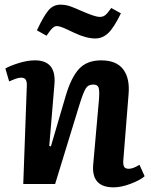

<svg xmlns="http://www.w3.org/2000/svg" viewBox="-20 -784 643 818"><path d="M386.2 -620.1Q347.2 -620.1 296.9 -644Q293.9 -645.5 286.4 -648.9Q278.8 -652.3 275.9 -653.8Q272.9 -655.3 266.6 -658.2Q260.3 -661.1 257.3 -662.4Q254.4 -663.6 249.3 -665.8Q244.1 -668 241 -668.9Q237.8 -669.9 234.1 -670.9Q230.5 -671.9 227.5 -672.4Q224.6 -672.9 222.2 -672.9Q212.9 -672.9 203.6 -664.3Q194.3 -655.8 178.2 -631.8L137.2 -654.8Q167 -717.8 187.3 -741Q207.5 -764.2 238.8 -764.2Q244.1 -764.2 249.8 -763.4Q255.4 -762.7 259.8 -762.2Q264.2 -761.7 270.8 -759.8Q277.3 -757.8 280.8 -756.6Q284.2 -755.4 292.2 -752.2Q300.3 -749 303.7 -747.6Q307.1 -746.1 317.1 -741.7Q327.1 -737.3 331.1 -735.8Q385.7 -711.9 404.8 -711.9Q418 -711.9 427.5 -718.8Q437 -725.6 454.1 -750L495.1 -727.1Q464.8 -665 440.7 -642.6Q416.5 -620.1 386.2 -620.1ZM596.2 -33.2Q577.6 -16.6 537.1 -1.2Q496.6 14.2 463.9 14.2Q369.1 14.2 377 -82L401.9 -362.8Q404.3 -397.5 400.1 -410.6Q396 -423.8 377 -423.8Q355 -423.8 344.5 -405.8Q334 -387.7 318.4 -337.4Q315.4 -328.1 314 -323.2L214.8 0H79.1L94.2 -417Q95.2 -435.1 89.8 -444.1Q84.5 -453.1 70.8 -453.1Q64.5 -453.1 57.1 -451.4Q49.8 -449.7 45.2 -448Q40.5 -446.3 31.5 -442.4Q22.5 -438.5 19 -437L2.9 -492.2Q22.9 -503.9 60.1 -515.4Q97.2 -526.9 128.9 -526.9Q220.7 -526.9 211.9 -424.8L189.9 -162.1L196.8 -160.2L259.8 -375Q283.2 -454.6 316.9 -490.7Q350.6 -526.9 411.1 -526.9Q476.1 -526.9 504.9 -488.5Q533.7 -450.2 527.8 -382.8L505.9 -107.9Q503.4 -84.5 508.1 -74.7Q512.7 -64.9 528.8 -64.9Q546.9 -64.9 574.2 -82Z"/></svg>

Font: Literata Book
Style: Bold Italic
Weight: 700
Italic angle: -3°
Designer: Latin by Veronika Burian and Jose Scaglione. Greek by Irene Vlachou. Cyrillic by Vera Evstafieva
Foundry: TypeTogether
Version: Version 1.003;PS 001.003;hotconv 1.0.88;makeotf.lib2.5.64775